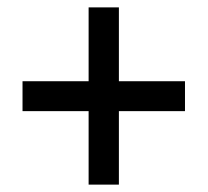

<svg xmlns="http://www.w3.org/2000/svg" viewBox="-20 -613 564 520"><path d="M302 -393V-593H220V-393H41V-312H220V-113H302V-312H481V-393Z"/></svg>

Font: Noto Sans Gujarati SemiCondensed Medium
Style: Regular
Weight: 500
Width: 4
Designer: Jelle Bosma - Monotype Design Team, Universal Thirst
Foundry: Monotype Imaging Inc.
Version: Version 2.106